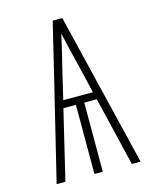

<svg xmlns="http://www.w3.org/2000/svg" viewBox="-111 -812 722 888"><g transform="rotate(-15 250.0 -367.5)"><path d="M49 0 168 -490 227 -735H273L451 0H409L330 -331H270V0H230V-331H170L91 0ZM321 -367 292 -490Q281 -534 270.5 -578Q260 -622 250 -667Q240 -622 229.5 -578Q219 -534 208 -490L179 -367Z"/></g></svg>

Font: Iosevka SS18 Extralight
Style: Regular
Weight: 200
Monospace: yes
Designer: Belleve Invis
Foundry: Belleve Invis
Version: Version 25.1.1; ttfautohint (v1.8.4)